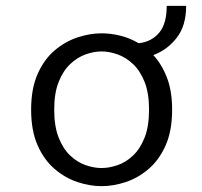

<svg xmlns="http://www.w3.org/2000/svg" viewBox="-20 -626 690 657"><path d="M327.5 11Q287.5 11 245.2 -3Q203 -17 167 -47.8Q131 -78.5 108.8 -128.5Q86.5 -178.5 86.5 -251Q86.5 -323 108.8 -373Q131 -423 167 -453.5Q203 -484 245.2 -498Q287.5 -512 327.5 -512Q358.5 -512 391.5 -504Q424.5 -496 454.5 -478Q498.5 -483 524.5 -513.8Q550.5 -544.5 550.5 -606H617Q617 -537.5 584.2 -496Q551.5 -454.5 504.5 -437.5Q533.5 -406.5 551.2 -360.5Q569 -314.5 569 -251Q569 -178.5 546.8 -128.5Q524.5 -78.5 488.5 -47.8Q452.5 -17 410.2 -3Q368 11 327.5 11ZM327.5 -51Q353.5 -51 382 -60.8Q410.5 -70.5 435 -93.5Q459.5 -116.5 474.8 -155Q490 -193.5 490 -251Q490 -307.5 474.8 -345.8Q459.5 -384 435 -407Q410.5 -430 382 -440Q353.5 -450 327.5 -450Q301.5 -450 273.2 -440Q245 -430 220.5 -407Q196 -384 180.8 -345.8Q165.5 -307.5 165.5 -251Q165.5 -193.5 180.8 -155Q196 -116.5 220.5 -93.5Q245 -70.5 273.2 -60.8Q301.5 -51 327.5 -51Z"/></svg>

Font: Trispace Light
Style: Regular
Weight: 300
Designer: Tyler Finck
Foundry: Etcetera Type Company
Version: Version 1.210; ttfautohint (v1.8.3)